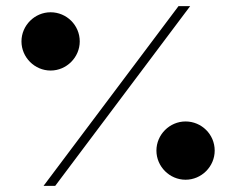

<svg xmlns="http://www.w3.org/2000/svg" viewBox="-20 -606 770 626"><path d="M600 -586H562L122 0H160ZM145 -376C197 -376 240 -419 240 -471C240 -524 197 -566 145 -566C93 -566 50 -523 50 -471C50 -419 93 -376 145 -376ZM585 -20C637 -20 680 -63 680 -115C680 -168 637 -210 585 -210C533 -210 490 -167 490 -115C490 -63 533 -20 585 -20Z"/></svg>

Font: Space Cowgirl Black
Style: Regular
Weight: 900
Designer: Valery Marier
Foundry: Valery Marier
Version: Version 1.000;hotconv 1.0.109;makeotfexe 2.5.65596